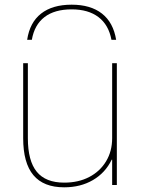

<svg xmlns="http://www.w3.org/2000/svg" viewBox="-20 -790 618 820"><path d="M286 -770Q367 -770 415.5 -732Q464 -694 476 -620H456Q444 -684 400.5 -717Q357 -750 286 -750Q213 -750 170 -717Q127 -684 116 -620H96Q107 -694 155.5 -732Q204 -770 286 -770ZM254 10Q166 10 122.5 -42Q79 -94 79 -200V-520H99V-200Q99 -103 137 -56.5Q175 -10 254 -10Q315 -10 361 -34Q407 -58 433 -101Q459 -144 459 -200V-520H479V0H459V-108H457Q430 -52 377 -21Q324 10 254 10Z"/></svg>

Font: M PLUS 1 Thin
Style: Regular
Weight: 100
Designer: Coji Morishita
Foundry: UNDERFOREST DESIGN
Version: Version 1.001